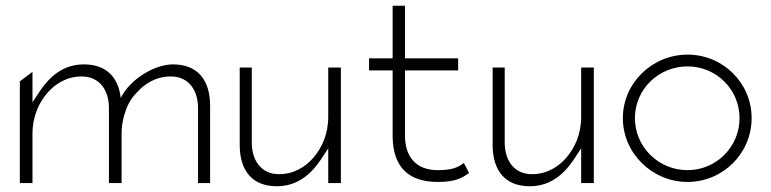

<svg xmlns="http://www.w3.org/2000/svg" viewBox="-20 -652 2684 668"><path d="M49 -15H93V-187C93 -247 116 -296 145 -329C171 -359 211 -386 264 -386C329 -386 359 -335 359 -276V-15H403V-187C403 -208 406 -229 411 -247C425 -300 447 -320 455 -329C481 -359 521 -386 574 -386C639 -386 669 -335 669 -276V-15H711V-284C711 -373 668 -428 582 -428C517 -428 432 -376 400 -311C392 -384 349 -428 272 -428C201 -428 154 -387 120 -337L93 -296V-402L49 -369Z M814 -148C814 -59 857 -4 943 -4C1014 -4 1061 -45 1095 -95L1122 -136V-15H1166V-417H1122V-245C1122 -185 1099 -136 1070 -103C1044 -73 1004 -46 951 -46C886 -46 856 -97 856 -156V-417H814Z M1264 -407H1346V-175C1348 -72 1400 -19 1503 -19C1562 -19 1585 -31 1612 -50L1594 -85C1574 -70 1554 -60 1503 -60C1427 -60 1389 -107 1389 -181V-407H1574V-449H1389V-632H1346V-449H1264Z M1694 -148C1694 -59 1737 -4 1823 -4C1894 -4 1941 -45 1975 -95L2002 -136V-15H2046V-417H2002V-245C2002 -185 1979 -136 1950 -103C1924 -73 1884 -46 1831 -46C1766 -46 1736 -97 1736 -156V-417H1694Z M2147 -241C2147 -119 2249 -19 2372 -19C2495 -19 2595 -118 2595 -241C2595 -364 2495 -462 2372 -462C2249 -462 2147 -363 2147 -241ZM2189 -241C2189 -342 2272 -421 2372 -421C2472 -421 2553 -341 2553 -241C2553 -141 2472 -60 2372 -60C2272 -60 2189 -140 2189 -241Z"/></svg>

Font: Charger Sport
Style: HL
Weight: 100
Designer: Jasper
Foundry: Cannot Into Space Fonts
Version: Version 1.1